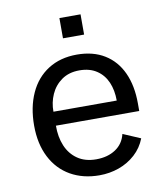

<svg xmlns="http://www.w3.org/2000/svg" viewBox="-82 -782 739 859"><g transform="rotate(-10 288.0 -352.0)"><path d="M294 -539.5Q367.5 -539.5 419.5 -507.5Q471.5 -475.5 498.5 -416.5Q525.5 -357.5 525.5 -277V-242.5H147Q146.5 -191 163.5 -150.5Q180.5 -110 214.8 -86.5Q249 -63 299 -63Q351 -63 387 -86.8Q423 -110.5 433.5 -154.5L513 -120.5Q497 -79 464.5 -49.5Q432 -20 389.8 -5Q347.5 10 301 10Q227 10 170.2 -22.2Q113.5 -54.5 82.2 -115.5Q51 -176.5 51 -259.5Q51 -343 79.8 -406.2Q108.5 -469.5 163.5 -504.5Q218.5 -539.5 294 -539.5ZM434.5 -306Q434.5 -353 418.8 -389.5Q403 -426 371.2 -447Q339.5 -468 293 -468Q245.5 -468 212.5 -444.8Q179.5 -421.5 163 -384.5Q146.5 -347.5 147 -306ZM246 -714H342V-622H246Z"/></g></svg>

Font: 1883 Sans
Style: Regular
Weight: 400
Designer: 1883 Sans project is a fork of Public Sans.
Version: Version 1.009